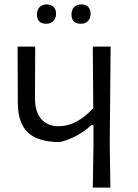

<svg xmlns="http://www.w3.org/2000/svg" viewBox="-20 -853 629 873"><path d="M193 -833Q212 -833 223.5 -821.5Q235 -810 235 -791Q235 -770 222.5 -757.5Q210 -745 190 -745Q148 -745 148 -788Q148 -808 160 -820.5Q172 -833 193 -833ZM350 -833Q370 -833 381 -821.5Q392 -810 392 -791Q392 -770 380 -757.5Q368 -745 348 -745Q305 -745 305 -788Q305 -808 317 -820.5Q329 -833 350 -833ZM483 -641 479 -200 482 0H402L405 -193V-284H396Q331 -226 252 -207Q154 -207 108 -249.5Q62 -292 61 -383L60 -641H140L139 -404Q139 -345 167.5 -312Q196 -279 246 -279Q328 -279 404 -361L402 -641Z"/></svg>

Font: Alegreya Sans SC
Style: Regular
Weight: 400
Designer: Juan Pablo del Peral
Foundry: Huerta Tipografica
Version: Version 2.007